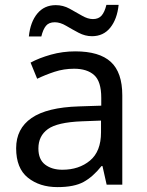

<svg xmlns="http://www.w3.org/2000/svg" viewBox="-20 -755 601 785"><path d="M288 -545Q386 -545 433 -502Q480 -459 480 -365V0H416L399 -76H395Q360 -32 321.5 -11Q283 10 215 10Q142 10 94 -28.5Q46 -67 46 -149Q46 -229 109 -272.5Q172 -316 303 -320L394 -323V-355Q394 -422 365 -448Q336 -474 283 -474Q241 -474 203 -461.5Q165 -449 132 -433L105 -499Q140 -518 188 -531.5Q236 -545 288 -545ZM314 -259Q214 -255 175.5 -227Q137 -199 137 -148Q137 -103 164.5 -82Q192 -61 235 -61Q303 -61 348 -98.5Q393 -136 393 -214V-262ZM98 -606Q104 -665 132.5 -699.5Q161 -734 208 -734Q238 -734 264.5 -719.5Q291 -705 315 -691Q339 -677 360 -677Q383 -677 395.5 -691.5Q408 -706 415 -735H465Q459 -677 431 -642Q403 -607 356 -607Q328 -607 301.5 -621Q275 -635 250.5 -649.5Q226 -664 204 -664Q180 -664 168 -649.5Q156 -635 149 -606Z"/></svg>

Font: Noto Sans Manichaean
Style: Regular
Weight: 400
Designer: Monotype Design Team
Foundry: Monotype Imaging Inc.
Version: Version 2.005; ttfautohint (v1.8.4.7-5d5b)